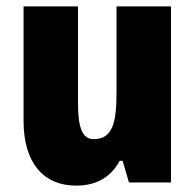

<svg xmlns="http://www.w3.org/2000/svg" viewBox="-20 -573 611 603"><path d="M517 -553H346V-289C346 -194 337 -136 274 -136C238 -136 225 -174 225 -248V-553H54V-193C54 -60 118 10 219 10C281 10 327 -15 356 -68H365L385 0H517Z"/></svg>

Font: Noto Sans Arabic UI Cn Bk
Style: Regular
Weight: 900
Width: 3
Designer: Monotype Design Team, Nadine Chahine and Nizar Qandah
Foundry: Monotype Imaging Inc.
Version: Version 2.010